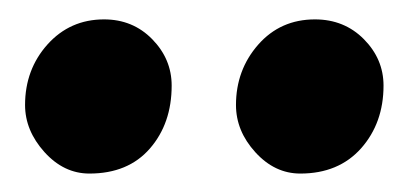

<svg xmlns="http://www.w3.org/2000/svg" viewBox="-20 -844 438 203"><path d="M297.5 -660.5Q270.5 -660.5 250 -683Q229.5 -705.5 229.5 -733Q229.5 -770 253 -796.8Q276.5 -823.5 313 -823.5Q344 -823.5 364.8 -802.5Q385.5 -781.5 385.5 -753.5Q385.5 -714 361.8 -687.2Q338 -660.5 297.5 -660.5ZM74.5 -660.5Q47.5 -660.5 27 -683.2Q6.5 -706 6.5 -733Q6.5 -770.5 30.2 -797Q54 -823.5 90 -823.5Q120.5 -823.5 141 -802.5Q161.5 -781.5 161.5 -753.5Q161.5 -713.5 138.5 -687Q115.5 -660.5 74.5 -660.5Z"/></svg>

Font: Merriweather Sans Italic
Style: Bold
Weight: 700
Italic angle: -7.5°
Designer: Eben Sorkin
Foundry: Eben Sorkin
Version: Version 1.008; ttfautohint (v1.7.19-72a1) -l 8 -r 50 -G 200 